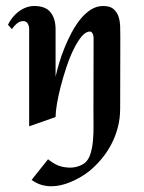

<svg xmlns="http://www.w3.org/2000/svg" viewBox="-20 -405 483 646"><path d="M384.3 -40Q384.3 -5.9 376.2 24.4Q368.2 54.7 354.2 81.1Q340.3 107.4 321.3 130.1Q302.2 152.8 280.3 170.9Q248.5 195.3 214.8 208.5Q200.7 214.4 184.6 218Q168.5 221.7 152.1 221.7Q135.7 221.7 118.9 216.8Q102.1 211.9 86.4 200.2L141.6 130.9Q167 151.4 189.2 156Q211.4 160.6 228 158.2Q247.6 155.3 263.2 145Q276.9 134.8 283.7 114.5Q290.5 94.2 292.7 69.3Q294.9 44.4 294.7 17.8Q294.4 -8.8 294.4 -32.2L294.9 -272Q294.9 -275.4 294.7 -280Q294.4 -284.7 293 -288.8Q291.5 -293 289.1 -295.9Q286.6 -298.8 282.2 -298.8Q268.6 -298.8 254.6 -282.2Q240.7 -265.6 227.8 -239.3Q214.8 -212.9 203.9 -180.2Q192.9 -147.5 184.6 -115.5Q176.3 -83.5 171.6 -55.7Q167 -27.8 167 -11.2L78.1 20V-308.1Q78.1 -317.9 73.2 -325.9Q68.4 -334 58.1 -334Q45.9 -334 35.9 -325Q25.9 -315.9 20 -307.1L6.8 -321.8Q12.7 -334 21.7 -345.5Q30.8 -356.9 42.2 -365.7Q53.7 -374.5 67.1 -379.6Q80.6 -384.8 95.2 -384.8Q133.3 -384.8 150.1 -363.5Q167 -342.3 167 -306.2V-147Q171.4 -167 179 -192.6Q186.5 -218.3 197.3 -244.6Q208 -271 221.4 -296.1Q234.9 -321.3 251 -341.1Q267.1 -360.8 286.1 -372.8Q305.2 -384.8 327.1 -384.8Q350.1 -384.8 361.8 -374.8Q373.5 -364.7 378.7 -349.4Q383.8 -334 384.3 -315.4Q384.8 -296.9 384.8 -279.8Z"/></svg>

Font: Redressed
Style: Regular
Weight: 400
Designer: Astigmatic (AOETI)
Foundry: Astigmatic (AOETI)
Version: Version 1.001